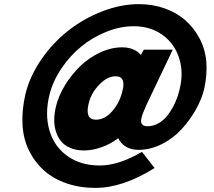

<svg xmlns="http://www.w3.org/2000/svg" viewBox="-20 -874 1037 929"><path d="M571.8 -432.1Q581.5 -464.8 574.2 -484.9Q566.9 -504.9 539.1 -504.9Q499 -504.9 460.2 -464.4Q421.4 -423.8 410.2 -377.9Q399.4 -337.9 407.5 -316.4Q415.5 -294.9 444.8 -294.9Q487.3 -294.9 523.2 -336.2Q559.1 -377.4 571.8 -432.1ZM967.8 -442.9Q955.6 -393.1 926.8 -342.3Q897.9 -291.5 857.7 -247.8Q817.4 -204.1 762.5 -176.5Q707.5 -148.9 649.9 -148.9Q615.7 -148.9 590.3 -163.8Q564.9 -178.7 551.8 -205.1Q513.7 -176.3 470 -161.1Q426.3 -146 386.2 -146Q348.6 -146 320.1 -158.2Q291.5 -170.4 274.9 -191.2Q258.3 -211.9 250 -239.5Q241.7 -267.1 242.4 -297.6Q243.2 -328.1 251 -359.9Q263.7 -411.6 294.9 -462.4Q326.2 -513.2 368.2 -554Q410.2 -594.7 464.1 -619.9Q518.1 -645 571.8 -645Q601.1 -645 625 -634.8Q648.9 -624.5 660.2 -608.9H662.1L675.8 -633.8H815.9L689 -367.2Q668.5 -322.3 664.1 -300.8Q659.7 -283.7 667 -273.4Q674.3 -263.2 693.8 -263.2Q723.1 -263.2 749.5 -279.1Q775.9 -294.9 794.9 -321.3Q814 -347.7 827.6 -378.2Q841.3 -408.7 849.1 -441.9Q869.1 -522.9 846.7 -593.3Q824.2 -663.6 765.9 -705.3Q707.5 -747.1 627 -747.1Q561.5 -747.1 494.6 -720.2Q427.7 -693.4 373 -648.7Q318.4 -604 277.1 -542.7Q235.8 -481.4 219.2 -415Q196.3 -321.3 219.2 -242.9Q242.2 -164.6 306.4 -118.9Q370.6 -73.2 462.9 -73.2Q553.7 -73.2 667 -139.2L728 -61Q574.2 35.2 441.9 35.2Q366.2 35.2 302.2 13.2Q238.3 -8.8 193.4 -48.8Q148.4 -88.9 120.6 -145Q92.8 -201.2 88.9 -270.3Q85 -339.4 103 -418.9Q125 -507.3 181.4 -588.4Q237.8 -669.4 312.3 -727.3Q386.7 -785.2 476.1 -819.6Q565.4 -854 651.9 -854Q718.3 -854 776.4 -833.5Q834.5 -813 876.5 -776.1Q918.5 -739.3 945.8 -687.7Q973.1 -636.2 978.3 -574.7Q983.4 -513.2 967.8 -442.9Z"/></svg>

Font: Sinkin Sans 900 X Black Italic
Style: Regular
Weight: 950
Italic angle: -112°
Designer: Keith Bates
Foundry: K-Type
Version: Sinkin Sans (version 1.0)  by Keith Bates   •   © 2014   www